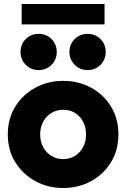

<svg xmlns="http://www.w3.org/2000/svg" viewBox="-20 -945 640 973"><path d="M299.8 7.8Q223.1 7.8 159.4 -26.9Q95.7 -61.5 57.6 -122.8Q19.5 -184.1 19.5 -263.7Q19.5 -343.8 57.6 -405Q95.7 -466.3 159.4 -500.7Q223.1 -535.2 299.8 -535.2Q377.9 -535.2 441.4 -500.7Q504.9 -466.3 542.5 -405Q580.1 -343.8 580.1 -263.7Q580.1 -184.1 542.5 -122.8Q504.9 -61.5 441.4 -26.9Q377.9 7.8 299.8 7.8ZM299.8 -138.7Q332.5 -138.7 358.9 -154.5Q385.3 -170.4 400.6 -198.5Q416 -226.6 416 -263.7Q416 -299.3 401.4 -327.6Q386.7 -356 360.8 -372.3Q335 -388.7 300.8 -388.7Q267.6 -388.7 241 -372.8Q214.4 -356.9 199 -328.6Q183.6 -300.3 183.6 -263.7Q183.6 -226.6 199.2 -198.5Q214.8 -170.4 241.2 -154.5Q267.6 -138.7 299.8 -138.7ZM423.8 -589.8Q385.3 -589.8 358.6 -616.5Q332 -643.1 332 -681.6Q332 -720.7 358.6 -747.1Q385.3 -773.4 423.8 -773.4Q462.9 -773.4 489.3 -747.1Q515.6 -720.7 515.6 -681.6Q515.6 -643.1 489.3 -616.5Q462.9 -589.8 423.8 -589.8ZM175.8 -589.8Q137.2 -589.8 110.6 -616.5Q84 -643.1 84 -681.6Q84 -720.7 110.6 -747.1Q137.2 -773.4 175.8 -773.4Q214.8 -773.4 241.2 -747.1Q267.6 -720.7 267.6 -681.6Q267.6 -643.1 241.2 -616.5Q214.8 -589.8 175.8 -589.8ZM89.8 -821.3V-924.8H509.8V-821.3Z"/></svg>

Font: Reddit Sans Black
Style: Regular
Weight: 900
Version: Version 1.014